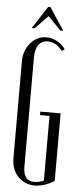

<svg xmlns="http://www.w3.org/2000/svg" viewBox="-59 -884 372 922"><g transform="rotate(5 127.5 -423.0)"><path d="M32 -584Q32 -610 40.5 -632Q49 -654 63.5 -671Q78 -688 97.5 -697.5Q117 -707 140 -707Q167 -707 191.5 -693.5Q216 -680 232 -657L218 -648Q189 -688 147 -688Q119 -688 103.5 -666.5Q88 -645 88 -606V-78Q88 -10 142 -10Q152 -10 164 -12.5Q176 -15 187 -20V-332H141V-349H239V-24Q220 -10 193.5 -1.5Q167 7 144 7Q119 7 98.5 -2.5Q78 -12 63 -28Q48 -44 40 -66Q32 -88 32 -113ZM135 -853H146L217 -745H203L141 -809L79 -745H65Z"/></g></svg>

Font: Moniqa Cond Heading
Style: Regular
Weight: 400
Width: 3
Designer: Rajesh Rajput
Foundry: Rajesh Rajput
Version: Version 1.000